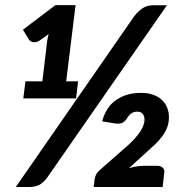

<svg xmlns="http://www.w3.org/2000/svg" viewBox="-20 -746 742 766"><path d="M43 0ZM169 -38.5Q152.5 -16 135.8 -8Q119 0 97.5 0H43L515 -680.5Q531 -701.5 549 -713.2Q567 -725 591.5 -725H646ZM81.5 -421.5H149L168.5 -585L174 -610L137 -583.5Q130 -579 123.5 -578Q117 -577 111.5 -578Q106 -579 102 -581.8Q98 -584.5 96 -587.5L71.5 -627.5L201 -725.5H281.5L244 -421.5H291.5L283.5 -353.5H73ZM542 -375.5Q570 -375.5 591 -368Q612 -360.5 626 -347.2Q640 -334 647 -316.2Q654 -298.5 654 -278.5Q654 -255.5 646.5 -236.5Q639 -217.5 626.2 -200.8Q613.5 -184 597 -168.5Q580.5 -153 562.5 -137L494.5 -75Q510 -79.5 524.8 -82Q539.5 -84.5 551.5 -84.5H607.5Q622 -84.5 629.8 -76.5Q637.5 -68.5 635 -55.5L629 0H353.5L357.5 -30.5Q358.5 -39 363.2 -49Q368 -59 377.5 -67L493 -168.5Q506 -180.5 517.5 -193.2Q529 -206 537.8 -218.8Q546.5 -231.5 551.5 -244.2Q556.5 -257 556.5 -268.5Q556.5 -282.5 549.5 -291.5Q542.5 -300.5 528 -300.5Q513.5 -300.5 503.8 -293.5Q494 -286.5 485.5 -272Q477 -260 467.2 -255.5Q457.5 -251 439 -253.5L387.5 -262Q403.5 -320.5 444.5 -348Q485.5 -375.5 542 -375.5Z"/></svg>

Font: Lato Heavy
Style: Italic
Weight: 800
Italic angle: -7°
Designer: Lukasz Dziedzic
Foundry: tyPoland Lukasz Dziedzic
Version: Version 2.007; 2014-02-27